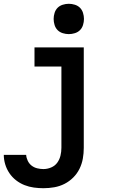

<svg xmlns="http://www.w3.org/2000/svg" viewBox="-20 -770 640 1013"><path d="M209 223Q184 223 158.5 219.5Q133 216 109 206.5Q85 197 64.5 181Q44 165 29.5 143.5Q15 122 7.5 97Q0 72 0 47H118Q119 63 126.5 78.5Q134 94 147 104Q160 114 176.5 118Q193 122 209 122Q230 122 250 113.5Q270 105 282 88.5Q294 72 299 51.5Q304 31 304 10V-419H162V-520H422V10Q422 39 417 67Q412 95 399.5 120.5Q387 146 366.5 166.5Q346 187 320.5 200Q295 213 266.5 218Q238 223 209 223ZM343 -590Q327 -590 311 -595Q295 -600 284 -611Q273 -622 268 -638Q263 -654 263 -670Q263 -686 268 -702Q273 -718 284 -729Q295 -740 311 -745Q327 -750 343 -750Q359 -750 375 -745Q391 -740 402 -729Q413 -718 418 -702Q423 -686 423 -670Q423 -654 418 -638Q413 -622 402 -611Q391 -600 375 -595Q359 -590 343 -590Z"/></svg>

Font: Iosevka Custom Extended
Style: Bold
Weight: 700
Width: 7
Monospace: yes
Designer: Belleve Invis
Foundry: Belleve Invis
Version: Version 11.2.4; ttfautohint (v1.8.4)